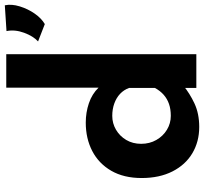

<svg xmlns="http://www.w3.org/2000/svg" viewBox="-45 -790 847 797"><g transform="rotate(-90 378.5 -391.5)"><path d="M250 12Q189 12 141 -16.5Q93 -45 65.5 -99Q38 -153 38 -227Q38 -301 68 -353Q98 -405 150 -432Q202 -459 268 -459Q310 -459 348.5 -446Q387 -433 413 -406V-362V-789H552V0H412V-85L423 -55Q389 -27 347 -7.5Q305 12 250 12ZM296 -106Q324 -106 345.5 -113.5Q367 -121 383.5 -135.5Q400 -150 412 -172V-279Q404 -301 387.5 -316.5Q371 -332 347.5 -340.5Q324 -349 296 -349Q265 -349 238.5 -333.5Q212 -318 196 -291Q180 -264 180 -229Q180 -194 196 -166Q212 -138 238.5 -122Q265 -106 296 -106ZM677 -629 605 -657Q627 -677 641 -715Q655 -753 648 -788L755 -795Q761 -767 750.5 -733Q740 -699 720.5 -671Q701 -643 677 -629Z"/></g></svg>

Font: Josefin Sans Thin
Style: Bold
Weight: 700
Version: Version 2.000